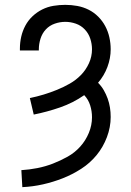

<svg xmlns="http://www.w3.org/2000/svg" viewBox="-20 -548 540 791"><path d="M72 223 68 153Q101 151 134 144.5Q167 138 198 126Q229 114 258.5 97.5Q288 81 310.5 56Q333 31 346 -0.5Q359 -32 359 -65Q359 -90 351.5 -114Q344 -138 327 -156Q281 -124 227.5 -105.5Q174 -87 119 -76L103 -144Q132 -150 160 -158.5Q188 -167 215 -178Q242 -189 267.5 -203.5Q293 -218 313.5 -239Q334 -260 346.5 -287.5Q359 -315 359 -345Q359 -367 352 -388.5Q345 -410 329.5 -426.5Q314 -443 292.5 -450.5Q271 -458 249 -458Q227 -458 205.5 -450.5Q184 -443 169 -427Q154 -411 147 -389Q140 -367 140 -345V-340H62V-348Q62 -373 67.5 -397Q73 -421 84.5 -442.5Q96 -464 114 -481Q132 -498 154 -509Q176 -520 200.5 -524Q225 -528 249 -528Q274 -528 298.5 -523.5Q323 -519 345 -508Q367 -497 384.5 -479.5Q402 -462 413.5 -440.5Q425 -419 430.5 -394.5Q436 -370 436 -345Q436 -308 422.5 -272Q409 -236 384 -207Q398 -193 407.5 -176.5Q417 -160 423.5 -142Q430 -124 433 -105Q436 -86 436 -66Q436 -24 420.5 17Q405 58 378 91Q351 124 314.5 147.5Q278 171 238.5 186.5Q199 202 157 211.5Q115 221 72 223Z"/></svg>

Font: Iosevka Fixed
Style: Regular
Weight: 400
Monospace: yes
Designer: Belleve Invis
Foundry: Belleve Invis
Version: Version 33.2.4